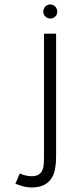

<svg xmlns="http://www.w3.org/2000/svg" viewBox="-20 -639 332 859"><path d="M236.3 -587.4Q236.3 -573.7 227.1 -564.9Q217.8 -556.2 204.6 -556.2Q191.9 -556.2 182.9 -564.9Q173.8 -573.7 173.8 -587.4Q173.8 -600.1 182.6 -609.6Q191.4 -619.1 204.6 -619.1Q217.8 -619.1 227.1 -609.6Q236.3 -600.1 236.3 -587.4ZM231 63Q231 91.8 226.3 116.9Q221.7 142.1 209.2 160.4Q196.8 178.7 175.5 189.2Q154.3 199.7 121.1 199.7Q102.5 199.7 84.2 194.8Q65.9 189.9 48.8 183.1L68.4 137.2Q80.6 142.6 93.8 146Q106.9 149.4 121.1 149.4Q141.6 149.4 152.8 142.1Q164.1 134.8 169.4 122.8Q174.8 110.8 175.8 95.5Q176.8 80.1 176.8 64.5V-488.3H231Z"/></svg>

Font: SaysetthaMai
Style: Regular
Weight: 400
Designer: John M. Durdin
Foundry: Lao Script for Windows
Version: Version 1.101